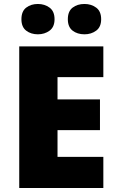

<svg xmlns="http://www.w3.org/2000/svg" viewBox="-20 -948 589 968"><path d="M501 0H77V-714H501V-559H270V-447H484V-292H270V-157H501ZM88 -851Q88 -891 112 -909.5Q136 -928 171 -928Q205 -928 230 -909.5Q255 -891 255 -851Q255 -812 230 -793.5Q205 -775 171 -775Q136 -775 112 -793.5Q88 -812 88 -851ZM322 -851Q322 -891 346 -909.5Q370 -928 406 -928Q440 -928 465 -909.5Q490 -891 490 -851Q490 -812 465 -793.5Q440 -775 406 -775Q370 -775 346 -793.5Q322 -812 322 -851Z"/></svg>

Font: Noto Sans Arabic Blk
Style: Regular
Weight: 900
Designer: Monotype Design Team, Nadine Chahine, Nizar Qandah and Khaled Hosny
Foundry: Monotype Imaging Inc.
Version: Version 2.012; ttfautohint (v1.8.4.7-5d5b)